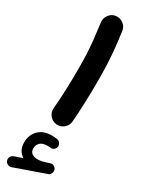

<svg xmlns="http://www.w3.org/2000/svg" viewBox="-291 -658 802 1084"><g transform="rotate(30 110.5 -116.0)"><path d="M-20 380.9Q-24.4 369.6 -18.6 357.2Q-12.7 344.7 -0.5 340.8L52.7 322.3Q11.7 296.9 11.7 242.2Q11.7 194.3 42.7 162.8Q73.7 131.3 128.9 131.3Q146.5 131.3 162.1 133.8Q174.8 135.7 182.6 145.5Q190.4 155.3 189.5 167.5Q188.5 179.7 178.2 188.5Q168 197.3 155.3 195.3Q148.9 193.8 137.2 193.8Q105 193.8 89.1 208.5Q73.2 223.1 73.2 246.1Q73.2 267.1 87.2 277.8Q101.1 288.6 125 288.6Q138.2 288.6 153.1 285.4Q168 282.2 197.8 272Q210.9 267.6 222.9 274.4Q234.9 281.2 237.8 293.9Q240.2 306.2 234.6 316.9Q229 327.6 218.3 330.6L20 400.4Q8.3 404.3 -3.7 398.7Q-15.6 393.1 -20 380.9ZM48.3 -560.5Q44.9 -586.9 61.3 -608.6Q77.6 -630.4 104 -633.8Q130.4 -637.2 152.1 -620.8Q173.8 -604.5 177.2 -578.1Q186 -514.2 190.7 -465.1Q195.3 -416 197.3 -369.6Q199.2 -323.2 199.2 -266.1Q199.2 -196.8 196.8 -126.2Q194.3 -55.7 189.5 4.9Q187 31.2 166.3 48.8Q145.5 66.4 118.7 64Q92.3 61.5 75 41Q57.6 20.5 59.6 -5.9Q64.9 -66.4 67.4 -136Q69.8 -205.6 69.8 -272.9Q69.8 -324.7 67.9 -366Q65.9 -407.2 61.3 -452.4Q56.6 -497.6 48.3 -560.5Z"/></g></svg>

Font: Mikhak-DS1-FD Bold
Style: Bold
Weight: 700
Designer: Amin Abedi
Version: Version 3.2